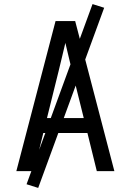

<svg xmlns="http://www.w3.org/2000/svg" viewBox="-20 -838 640 940"><path d="M60 0 252 -735H348L540 0H454L408 -187H192L146 0ZM390 -260 333 -490Q325 -524 316.5 -558.5Q308 -593 300 -628Q292 -593 283.5 -558.5Q275 -524 267 -490L210 -260ZM167 82 110 64 433 -818 490 -800Z"/></svg>

Font: Iosevka Extended
Style: Regular
Weight: 400
Width: 7
Monospace: yes
Designer: Belleve Invis
Foundry: Belleve Invis
Version: Version 32.5.0; ttfautohint (v1.8.4)